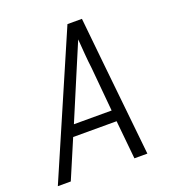

<svg xmlns="http://www.w3.org/2000/svg" viewBox="-133 -841 866 947"><g transform="rotate(-20 300.0 -367.5)"><path d="M9 0 327 -735H403L428 -490L479 0H411L391 -202H163L77 0ZM188 -260H386L365 -490Q360 -529 357 -568Q354 -607 351 -646Q334 -607 318 -568Q302 -529 285 -490Z"/></g></svg>

Font: Iosevka Light Extended Oblique
Style: Regular
Weight: 300
Width: 7
Italic angle: -9°
Monospace: yes
Designer: Belleve Invis
Foundry: Belleve Invis
Version: Version 32.5.0; ttfautohint (v1.8.4)